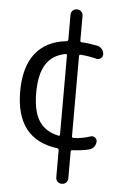

<svg xmlns="http://www.w3.org/2000/svg" viewBox="-59 -732 622 954"><g transform="rotate(5 252.5 -255.0)"><path d="M248 -464Q183 -452 151.5 -402Q120 -352 120 -260Q120 -168 151 -119.5Q182 -71 248 -57Q256 -55 256 -64V-457Q256 -466 248 -464ZM248 6Q40 -21 40 -260Q40 -381 93 -449Q146 -517 248 -528Q256 -530 256 -537V-660Q256 -673 264.5 -681.5Q273 -690 286 -690Q299 -690 307.5 -681.5Q316 -673 316 -660V-538Q316 -529 324 -529Q355 -528 401 -519Q416 -516 425.5 -504.5Q435 -493 435 -478Q435 -466 425 -458.5Q415 -451 403 -454Q364 -464 324 -467Q316 -467 316 -459V-60Q316 -52 325 -52Q366 -53 408 -67Q419 -71 429.5 -64Q440 -57 440 -45Q440 -30 431 -18Q422 -6 407 -2Q370 7 324 9Q316 9 316 18V150Q316 163 307.5 171.5Q299 180 286 180Q273 180 264.5 171.5Q256 163 256 150V16Q256 8 248 6Z"/></g></svg>

Font: Rounded Mplus 1c
Style: Regular
Weight: 400
Version: Version 1.059.20150529